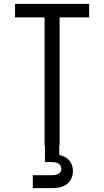

<svg xmlns="http://www.w3.org/2000/svg" viewBox="-20 -755 540 995"><path d="M211 0V-665H58V-735H442V-665H289V0ZM150 220V153H250Q258 153 266 151.5Q274 150 281.5 146.5Q289 143 293.5 136Q298 129 298 121Q298 112 294 104.5Q290 97 282.5 92.5Q275 88 266.5 86.5Q258 85 250 85H213V0H287V48Q302 51 315.5 58Q329 65 339 76.5Q349 88 353.5 102.5Q358 117 358 132Q358 152 349.5 170.5Q341 189 325 200.5Q309 212 289.5 216Q270 220 250 220Z"/></svg>

Font: Iosevka Curly
Style: Regular
Weight: 400
Monospace: yes
Designer: Belleve Invis
Foundry: Belleve Invis
Version: Version 22.1.2; ttfautohint (v1.8.4)